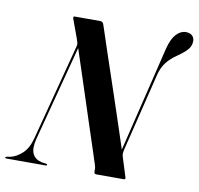

<svg xmlns="http://www.w3.org/2000/svg" viewBox="-120 -802 920 886"><g transform="rotate(10 340.5 -359.0)"><path d="M86.5 -112.5 206.5 -569.5 201.5 -566.5Q220.5 -508.5 239.8 -450.2Q259 -392 277.5 -335.2Q296 -278.5 313.2 -226Q330.5 -173.5 345.8 -127Q361 -80.5 373.5 -42Q376 -34 376.8 -28.8Q377.5 -23.5 377 -14.5Q376.5 -7 378.8 -3.5Q381 0 387 0H516.5Q521.5 0 522.5 -2.8Q523.5 -5.5 522 -10.5L494.5 -98.5Q491 -109 491.2 -115Q491.5 -121 493 -130L583.5 -499Q589.5 -523.5 599.5 -541.8Q609.5 -560 625 -575.8Q640.5 -591.5 662 -606Q694 -628 707.5 -645Q721 -662 721 -682Q721.5 -698 711 -708.2Q700.5 -718.5 681 -718.5Q656.5 -718.5 636 -696.5Q615.5 -674.5 603.5 -627.5L478.5 -112L488 -119.5Q473 -165.5 459 -207.8Q445 -250 431.5 -290.8Q418 -331.5 403.8 -373.8Q389.5 -416 373.8 -463Q358 -510 339.8 -564Q321.5 -618 300.5 -682.5Q297 -694 292.5 -697Q288 -700 281.5 -700H163Q160 -700 158.5 -698.8Q157 -697.5 157 -695.5Q157 -693.5 157.5 -690.5L190.5 -600Q193.5 -592 195.8 -583.5Q198 -575 195 -565L77 -114.5Q64.5 -66.5 38 -42Q11.5 -17.5 -17.5 -11L-34 -8.5Q-40 -7 -40 -3.5Q-40 -1.5 -38 -0.8Q-36 0 -32 0H150Q153 0 154.5 -1Q156 -2 156 -4Q156 -6 154.5 -7Q153 -8 150 -8.5L129 -11.5Q98.5 -18.5 86.8 -42.5Q75 -66.5 86.5 -112.5Z"/></g></svg>

Font: Fraunces 120pt SemiBold
Style: Italic
Weight: 600
Italic angle: -16°
Version: Version 1.000;[b76b70a41]